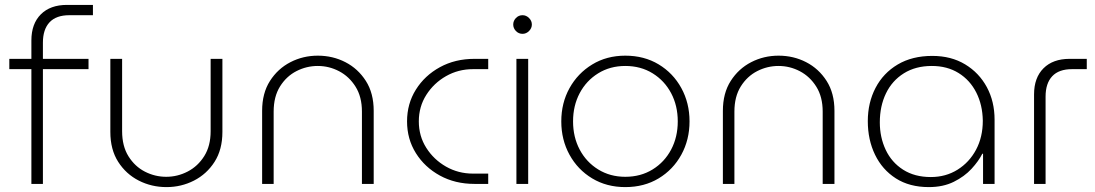

<svg xmlns="http://www.w3.org/2000/svg" viewBox="-20 -750 4466 783"><path d="M108 0V-468H18V-510H108V-585Q108 -653 146.5 -691.5Q185 -730 253 -730H359V-688H263Q209 -688 182 -659Q155 -630 155 -576V-510H341V-468H155V0Z M659 13Q598 13 546 -13.5Q494 -40 462 -90Q430 -140 430 -212V-510H478V-215Q478 -154 504 -112.5Q530 -71 571 -50Q612 -29 658 -29Q704 -29 745.5 -50.5Q787 -72 813 -113.5Q839 -155 839 -215V-510H887V-212Q887 -140 855 -90Q823 -40 771 -13.5Q719 13 659 13Z M1049 0V-298Q1049 -370 1081 -420Q1113 -470 1164.5 -496.5Q1216 -523 1276 -523Q1337 -523 1388.5 -496.5Q1440 -470 1472 -420Q1504 -370 1504 -298V0H1456V-295Q1456 -355 1430 -396.5Q1404 -438 1363 -459.5Q1322 -481 1276 -481Q1230 -481 1189 -460Q1148 -439 1122 -397.5Q1096 -356 1096 -295V0Z M1915 0Q1836 0 1774 -34Q1712 -68 1676 -125.5Q1640 -183 1640 -255Q1640 -327 1676 -384.5Q1712 -442 1774 -476Q1836 -510 1915 -510H1971V-468H1909Q1849 -468 1799 -439.5Q1749 -411 1718.5 -363Q1688 -315 1688 -255Q1688 -195 1718.5 -147Q1749 -99 1799 -70.5Q1849 -42 1909 -42H1971V0Z M2086 0V-510H2134V0ZM2111 -612Q2095 -612 2084 -623.5Q2073 -635 2073 -650Q2073 -665 2084 -676.5Q2095 -688 2111 -688Q2126 -688 2137.5 -676.5Q2149 -665 2149 -650Q2149 -635 2137.5 -623.5Q2126 -612 2111 -612Z M2530 13Q2454 13 2395 -22.5Q2336 -58 2302.5 -119Q2269 -180 2269 -255Q2269 -330 2302.5 -390.5Q2336 -451 2395 -487Q2454 -523 2530 -523Q2607 -523 2666 -487.5Q2725 -452 2758.5 -391Q2792 -330 2792 -255Q2792 -180 2758.5 -119Q2725 -58 2666 -22.5Q2607 13 2530 13ZM2530 -29Q2593 -29 2641.5 -59Q2690 -89 2717 -140Q2744 -191 2744 -255Q2744 -319 2717 -370Q2690 -421 2641.5 -451Q2593 -481 2530 -481Q2468 -481 2419.5 -451Q2371 -421 2344 -370Q2317 -319 2317 -255Q2317 -191 2344 -140Q2371 -89 2419.5 -59Q2468 -29 2530 -29Z M2928 0V-298Q2928 -370 2960 -420Q2992 -470 3043.5 -496.5Q3095 -523 3155 -523Q3216 -523 3267.5 -496.5Q3319 -470 3351 -420Q3383 -370 3383 -298V0H3335V-295Q3335 -355 3309 -396.5Q3283 -438 3242 -459.5Q3201 -481 3155 -481Q3109 -481 3068 -460Q3027 -439 3001 -397.5Q2975 -356 2975 -295V0Z M3768 13Q3689 13 3633.5 -22.5Q3578 -58 3548.5 -119Q3519 -180 3519 -256Q3519 -331 3550.5 -391.5Q3582 -452 3641 -487Q3700 -522 3782 -522Q3859 -522 3916 -487.5Q3973 -453 4004.5 -394.5Q4036 -336 4036 -262V0H3989V-123H3986Q3971 -93 3942 -61.5Q3913 -30 3869.5 -8.5Q3826 13 3768 13ZM3776 -28Q3837 -28 3885 -58Q3933 -88 3960.5 -139.5Q3988 -191 3988 -258Q3987 -322 3961.5 -372.5Q3936 -423 3889.5 -452Q3843 -481 3780 -481Q3714 -481 3666 -451Q3618 -421 3593 -369Q3568 -317 3568 -251Q3568 -190 3592 -139Q3616 -88 3663 -58Q3710 -28 3776 -28Z M4197 0V-365Q4197 -433 4235.5 -471.5Q4274 -510 4342 -510H4412V-468H4352Q4298 -468 4271 -439Q4244 -410 4244 -356V0Z"/></svg>

Font: MuseoModerno ExtraLight
Style: Regular
Weight: 200
Designer: Pablo Cosgaya, Héctor Gatti, Marcela Romero, and the Authors of The MuseoModerno Project.
Foundry: Omnibus-Type Team
Version: Version 1.001